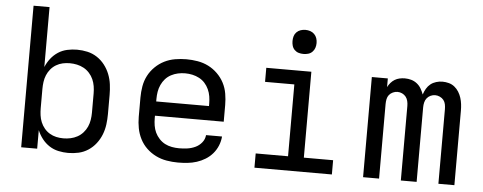

<svg xmlns="http://www.w3.org/2000/svg" viewBox="-49 -860 2499 993"><g transform="rotate(5 1200.0 -363.5)"><path d="M332 8Q307 8 281.5 2.5Q256 -3 234.5 -17Q213 -31 197 -51.5Q181 -72 171 -96V0H88V-735H171V-424Q181 -448 197 -468.5Q213 -489 234.5 -503Q256 -517 281.5 -522.5Q307 -528 332 -528Q360 -528 386.5 -522Q413 -516 436 -501Q459 -486 476 -464Q493 -442 503 -416.5Q513 -391 516.5 -364Q520 -337 520 -310V-210Q520 -183 516.5 -156Q513 -129 503 -103.5Q493 -78 476 -56Q459 -34 436 -19Q413 -4 386.5 2Q360 8 332 8ZM301 -65Q320 -65 338.5 -69Q357 -73 373.5 -82Q390 -91 403 -105.5Q416 -120 423.5 -137Q431 -154 434 -172.5Q437 -191 437 -210V-310Q437 -329 434 -347.5Q431 -366 423.5 -383Q416 -400 403 -414.5Q390 -429 373.5 -438Q357 -447 338.5 -451Q320 -455 301 -455Q282 -455 264 -451Q246 -447 230 -437.5Q214 -428 202 -413.5Q190 -399 183 -382Q176 -365 173.5 -346.5Q171 -328 171 -310V-210Q171 -192 173.5 -173.5Q176 -155 183 -138Q190 -121 202 -106.5Q214 -92 230 -82.5Q246 -73 264 -69Q282 -65 301 -65Z M902 8Q873 8 843.5 3Q814 -2 787.5 -15Q761 -28 739.5 -48.5Q718 -69 704.5 -95.5Q691 -122 685.5 -151Q680 -180 680 -210V-310Q680 -339 685 -368.5Q690 -398 703.5 -424Q717 -450 738.5 -471Q760 -492 786 -505Q812 -518 841.5 -523Q871 -528 900 -528Q929 -528 958.5 -523Q988 -518 1014 -505Q1040 -492 1061.5 -471Q1083 -450 1096.5 -424Q1110 -398 1115 -368.5Q1120 -339 1120 -310V-223H763V-210Q763 -191 766 -172Q769 -153 777 -136Q785 -119 798.5 -104.5Q812 -90 828.5 -81.5Q845 -73 864 -69.5Q883 -66 902 -66Q924 -66 945 -69Q966 -72 985.5 -81Q1005 -90 1019 -107Q1033 -124 1035 -146H1118Q1116 -121 1106.5 -98Q1097 -75 1081 -56.5Q1065 -38 1044 -25Q1023 -12 999.5 -4.5Q976 3 951.5 5.5Q927 8 902 8ZM763 -297H1037V-310Q1037 -329 1034 -347.5Q1031 -366 1023 -383.5Q1015 -401 1002.5 -415Q990 -429 973 -438Q956 -447 937.5 -451Q919 -455 900 -455Q881 -455 862.5 -451Q844 -447 827 -438Q810 -429 797.5 -415Q785 -401 777 -383.5Q769 -366 766 -347.5Q763 -329 763 -310Z M1299 0V-74H1467V-447H1315V-520H1549V-74H1701V0ZM1500 -608Q1487 -608 1475 -611.5Q1463 -615 1454 -624Q1445 -633 1441.5 -645Q1438 -657 1438 -670Q1438 -683 1441.5 -695Q1445 -707 1454 -716Q1463 -725 1475 -729Q1487 -733 1500 -733Q1513 -733 1525 -729Q1537 -725 1546 -716Q1555 -707 1559 -695Q1563 -683 1563 -670Q1563 -657 1559 -645Q1555 -633 1546 -624Q1537 -615 1525 -611.5Q1513 -608 1500 -608Z M1863 0V-520H1946V-475Q1952 -487 1961 -497.5Q1970 -508 1981.5 -515Q1993 -522 2006.5 -525Q2020 -528 2034 -528Q2034 -528 2034 -528Q2034 -528 2034 -528Q2051 -528 2067 -523.5Q2083 -519 2096.5 -508.5Q2110 -498 2118.5 -483.5Q2127 -469 2133 -453Q2138 -469 2146.5 -483.5Q2155 -498 2167.5 -508Q2180 -518 2196.5 -523Q2213 -528 2229 -528Q2229 -528 2229 -528Q2229 -528 2229 -528Q2246 -528 2262.5 -523.5Q2279 -519 2292 -508.5Q2305 -498 2314 -483.5Q2323 -469 2328 -453Q2333 -437 2335 -420.5Q2337 -404 2337 -387V0H2254V-387Q2254 -400 2251.5 -412.5Q2249 -425 2241.5 -434.5Q2234 -444 2222 -449.5Q2210 -455 2198 -455Q2185 -455 2173.5 -449.5Q2162 -444 2154.5 -434.5Q2147 -425 2144 -412.5Q2141 -400 2141 -387V0H2059V-387Q2059 -400 2056 -412.5Q2053 -425 2045.5 -434.5Q2038 -444 2026.5 -449.5Q2015 -455 2002 -455Q1990 -455 1978 -449.5Q1966 -444 1958.5 -434.5Q1951 -425 1948.5 -412.5Q1946 -400 1946 -387V0Z"/></g></svg>

Font: Zed Mono Extended
Style: Regular
Weight: 400
Width: 7
Monospace: yes
Designer: Belleve Invis
Foundry: Belleve Invis
Version: Version 1.0.0; ttfautohint (v1.8.4)